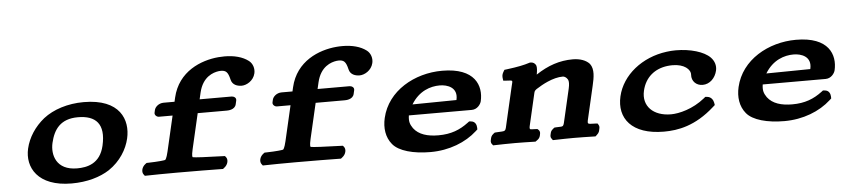

<svg xmlns="http://www.w3.org/2000/svg" viewBox="-43 -944 5268 1200"><g transform="rotate(-5 2591.5 -344.0)"><path d="M366.5 10C463.7 10 545.8 -14.6 603.5 -52C677.5 -101.7 720 -173.1 735.4 -240C761.8 -354.5 712.8 -490 484.3 -490C383.7 -490 292.9 -460.4 230.7 -411.8C171.1 -363.7 129.3 -300 113.3 -230.9C86.8 -116.2 152.3 10 366.5 10ZM578.1 -208C552.5 -97 470.2 -81 408.3 -81C275.9 -81 251.5 -180.1 268.3 -253C287.7 -336.8 331.1 -399 440.2 -399C551.5 -399 609.4 -343.8 578.1 -208Z M1188.6 -359.1H1370.1C1377.3 -359.1 1422 -358.8 1430 -393.5L1435.2 -416.2C1439.9 -436.4 1419.6 -444.2 1408.1 -444.2H1208.2L1217.6 -485C1240.3 -583.2 1307.2 -604.4 1342 -609.1C1347.1 -609.8 1351.4 -610 1354.5 -610C1386.9 -610 1400 -599.2 1411.6 -549.7C1419.3 -515.9 1450.6 -506 1478 -506C1507.7 -506 1552.4 -529.7 1563.1 -576C1570.1 -606 1559.5 -638.2 1536.2 -656C1499.1 -684.4 1446.4 -698 1386.3 -698C1373.9 -698 1360.8 -697.5 1347.3 -696.3C1239 -686.7 1093.8 -630.5 1056.3 -468L1050.5 -442.7H982.4C950.3 -442.7 928.2 -420.2 924 -402.1L920.3 -385.9C916.6 -369.9 933.2 -357.9 944.8 -357.9H1030.9L979.8 -136.8C969.3 -91.3 961.4 -86.1 960.5 -85.7L959.9 -85.3C954.2 -83.5 920.3 -78.8 853.3 -77.2L843.3 -77L834.8 -70.6C812.3 -53.8 805 -22.2 819.7 -5.3L825.5 2.2L836.3 2C878.3 1 948.1 0 1027.5 0C1135.7 0 1255.8 1 1304.4 2L1315.8 2.2L1325.1 -5.3C1347.6 -22.2 1355 -54 1340.2 -70.8L1334.7 -77.1L1324.5 -77.5C1216.5 -80.7 1147.4 -84.2 1133.7 -87.5C1132.4 -88.4 1127.2 -93.5 1137.3 -137.2Z M1928.6 -359.1H2110.1C2117.3 -359.1 2162 -358.8 2170 -393.5L2175.2 -416.2C2179.9 -436.4 2159.6 -444.2 2148.1 -444.2H1948.2L1957.6 -485C1980.3 -583.2 2047.2 -604.4 2082 -609.1C2087.1 -609.8 2091.4 -610 2094.5 -610C2126.9 -610 2140 -599.2 2151.6 -549.7C2159.3 -515.9 2190.6 -506 2218 -506C2247.7 -506 2292.4 -529.7 2303.1 -576C2310.1 -606 2299.5 -638.2 2276.2 -656C2239.1 -684.4 2186.4 -698 2126.3 -698C2113.9 -698 2100.8 -697.5 2087.3 -696.3C1979 -686.7 1833.8 -630.5 1796.3 -468L1790.5 -442.7H1722.4C1690.3 -442.7 1668.2 -420.2 1664 -402.1L1660.3 -385.9C1656.6 -369.9 1673.2 -357.9 1684.8 -357.9H1770.9L1719.8 -136.8C1709.3 -91.3 1701.4 -86.1 1700.5 -85.7L1699.9 -85.3C1694.2 -83.5 1660.3 -78.8 1593.3 -77.2L1583.3 -77L1574.8 -70.6C1552.3 -53.8 1545 -22.2 1559.7 -5.3L1565.5 2.2L1576.3 2C1618.3 1 1688.1 0 1767.5 0C1875.7 0 1995.8 1 2044.4 2L2055.8 2.2L2065.1 -5.3C2087.6 -22.2 2095 -54 2080.2 -70.8L2074.7 -77.1L2064.5 -77.5C1956.5 -80.7 1887.4 -84.2 1873.7 -87.5C1872.4 -88.4 1867.2 -93.5 1877.3 -137.2Z M2710.2 -400C2758.1 -400 2824.8 -378.1 2807 -301C2807 -300.9 2807 -300.7 2806.6 -299.9L2530.8 -296.5C2580.1 -377.6 2652.3 -400 2710.2 -400ZM2873.9 -159.7 2864.3 -152.4C2811.4 -112.5 2755.6 -90 2675.8 -90C2608 -90 2552.4 -105.9 2520.5 -148.6C2503.5 -174 2496.6 -190.9 2502.1 -230H2897.1C2931.9 -230 2953.2 -260.7 2957.5 -279.3C2979.5 -374.5 2940 -490 2733.3 -490C2559.9 -490 2389.2 -394.9 2350.5 -227.3C2336.3 -166.1 2344.3 -105.9 2381.1 -61.6C2419.2 -14.4 2510.4 10 2617.9 10C2735 10 2840 -31.6 2910 -95.7L2921 -105.7L2920.5 -118.6C2919.9 -132.1 2913.7 -157 2884.4 -158.9Z M3323.1 -470.4C3321.2 -477.2 3310.4 -493 3289.2 -493H3283.8L3278.4 -491.3C3247.8 -481.4 3208.1 -472.7 3137.9 -463.8L3121.9 -461.8L3113.9 -448.4C3104.4 -432.6 3105.4 -418.9 3106.8 -408.9L3108.7 -394.9L3124.6 -393.6C3172.8 -389.5 3168.1 -398.4 3158 -354.7L3107.6 -136.6C3092.1 -69.4 3102.5 -82.1 3036.7 -77L3027.5 -76.3L3019.7 -70.5C3003.7 -58.6 3002.1 -45.9 3000.2 -37.2C2998.3 -28.8 2994.5 -16.8 3004.6 -5.3L3010.5 2.3L3021.2 2C3062.5 1 3101.5 0 3148.3 0C3191.7 0 3217 1 3264.5 2L3276.5 2.2L3286.8 -5.3C3305 -17.4 3306.2 -30.5 3308 -39.4C3309.5 -47.3 3312.9 -58.5 3301.6 -69.3L3295.7 -74.9L3285.8 -75.7C3240.2 -79.3 3241.1 -65 3257.1 -134.2L3296.1 -303.1C3298.7 -314.3 3303.5 -318.2 3312.5 -325C3333.7 -338.6 3359 -353.2 3385.2 -364.6C3417.7 -378.8 3451 -388 3481.6 -388C3490.2 -388 3503.4 -382.3 3512.6 -366.5C3518.4 -356.2 3518 -335.7 3512.1 -310.2L3471.5 -134.3C3455.7 -65.8 3463.1 -79.5 3413.6 -75.8L3401.8 -75L3392.8 -68C3377.7 -56.3 3376.9 -45.8 3375 -37.5C3373.1 -29.2 3369 -18.7 3378.7 -7L3385.3 2.3L3399 2C3446.9 1 3472.6 0 3517.2 0C3561.7 0 3598.2 1 3641 2L3653 2.3L3662.9 -7C3677.1 -19.4 3678.1 -30.8 3680 -39.7C3681.7 -47.8 3685.3 -58 3677.3 -69.5L3672.2 -77L3661.5 -77.6C3603.3 -81 3606.1 -69.4 3621.8 -137.5L3662.8 -315.1C3674.3 -364.8 3684.4 -416.8 3658 -451.7C3636.9 -475.7 3599.1 -490 3552.5 -490C3470.8 -490 3396 -465 3320.6 -414.5C3325.2 -440.4 3326.8 -457.6 3323.1 -470.4Z M4412.5 -128 4410.1 -142.3C4407.2 -159.4 4395.1 -180.5 4369.5 -182.9L4357.8 -184L4347.5 -175.4C4273.5 -115.5 4186.2 -94 4135.4 -94C4023.9 -94 3957.5 -161 3979.3 -255.5C3998.5 -338.8 4058.2 -387.1 4138.8 -397.1C4149 -398.3 4159.8 -399 4171 -399C4243.1 -399 4283.9 -363.4 4281.5 -329.6C4278.5 -288.7 4308.8 -260 4348 -260C4393.6 -260 4428.3 -295.8 4439 -342C4446.1 -373 4435.9 -402.8 4414.2 -425.2C4375.1 -465.4 4289.8 -490 4199 -490C4179.6 -490 4160.2 -488.6 4141 -485.9C3986.7 -465.7 3860.4 -365.5 3829.9 -233.5C3798.8 -99 3878.8 10 4082.4 10C4169.9 10 4280 -9 4399.6 -116.5Z M4930.2 -400C4978.1 -400 5044.8 -378.1 5027 -301C5027 -300.9 5027 -300.7 5026.6 -299.9L4750.8 -296.5C4800.1 -377.6 4872.3 -400 4930.2 -400ZM5093.9 -159.7 5084.3 -152.4C5031.4 -112.5 4975.6 -90 4895.8 -90C4828 -90 4772.4 -105.9 4740.5 -148.6C4723.5 -174 4716.6 -190.9 4722.1 -230H5117.1C5151.9 -230 5173.2 -260.7 5177.5 -279.3C5199.5 -374.5 5160 -490 4953.3 -490C4779.9 -490 4609.2 -394.9 4570.5 -227.3C4556.3 -166.1 4564.3 -105.9 4601.1 -61.6C4639.2 -14.4 4730.4 10 4837.9 10C4955 10 5060 -31.6 5130 -95.7L5141 -105.7L5140.5 -118.6C5139.9 -132.1 5133.7 -157 5104.4 -158.9Z"/></g></svg>

Font: Linux Libertine Mono O 
Style: Mono Bold Oblique
Weight: 400
Italic angle: -13°
Designer: Philipp H. Poll
Foundry: Philipp H. Poll
Version: Version 5.1.7